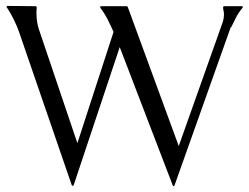

<svg xmlns="http://www.w3.org/2000/svg" viewBox="-20 -609 848 653"><path d="M102.1 -587.9 103.5 -586.9 105 -584Q104.5 -578.6 104.2 -574Q104 -569.3 104 -564Q104 -550.3 106 -536.1Q107.9 -522 112.3 -509.3L243.2 -122.1L366.2 -500.5Q356.4 -522.5 345.7 -543.5Q335 -564.5 320.8 -583V-586.4L323.7 -587.9H411.1L414.1 -586.4L587.9 -112.3L737.3 -533.2Q741.7 -546.4 741.7 -561.5Q741.7 -567.4 740.2 -572.8Q738.8 -578.1 738.8 -584Q738.8 -585 739.7 -586.4Q740.7 -587.9 741.7 -587.9H802.7L806.2 -586.4L805.2 -583Q792.5 -567.9 783.4 -550.8Q774.4 -533.7 766.1 -516.1H764.6L573.2 22.5L570.3 24.4L567.9 22.5L387.2 -448.7L230.5 21L227.1 23.4L224.1 21L44.9 -500Q41.5 -510.3 36.6 -521.5Q31.7 -532.7 26.1 -544.2Q20.5 -555.7 14.4 -566.2Q8.3 -576.7 2 -585.4V-585.9L4.9 -588.9Z"/></svg>

Font: CAT Linz
Style: Regular
Weight: 400
Designer: Peter Wiegel
Foundry: Peter Wiegel
Version: Version 1.08